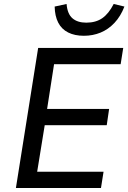

<svg xmlns="http://www.w3.org/2000/svg" viewBox="-20 -946 646 966"><path d="M60 0 172 -705H600L587 -623H252L217 -398H529L517 -316H205L167 -82H501L488 0ZM402 -766Q356 -766 323 -782.5Q290 -799 273 -832Q256 -865 255 -913L315 -926Q319 -876 344.5 -854Q370 -832 414 -832Q462 -832 494.5 -854.5Q527 -877 552 -926L606 -913Q587 -864 556 -831Q525 -798 486 -782Q447 -766 402 -766Z"/></svg>

Font: Nunito Sans 7pt SemiCondensed Medium
Style: Italic
Weight: 500
Width: 4
Italic angle: -9°
Designer: Vernon Adams
Foundry: Vernon Adams
Version: Version 3.101;gftools[0.9.27]